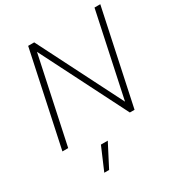

<svg xmlns="http://www.w3.org/2000/svg" viewBox="-218 -842 1151 1238"><g transform="rotate(-30 357.5 -223.0)"><path d="M29 0 178 -700H223L539 -76L672 -700H715L566 0H531L208 -638L72 0ZM194 254 266 86H317L230 254Z"/></g></svg>

Font: Red Hat Display
Style: Italic
Weight: 300
Italic angle: -12°
Designer: Pentagram, MCKL
Foundry: Pentagram, MCKL
Version: Version 1.023